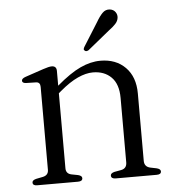

<svg xmlns="http://www.w3.org/2000/svg" viewBox="-50 -724 704 770"><g transform="rotate(-5 302.0 -338.5)"><path d="M187.5 -450V-390.5Q242 -437 283.5 -456.2Q325 -475.5 364.5 -475.5Q427 -475.5 465 -437Q503 -398.5 503 -331.5V-60.5Q503 -36 527.5 -31L552 -26Q568 -22 568 -12.5Q568 0 550 0H385Q366.5 0 366.5 -13Q366.5 -22.5 382 -26.5L409.5 -31.5Q432.5 -36 432.5 -60.5V-320Q432.5 -375.5 404.5 -403.5Q376.5 -431.5 330.5 -431.5Q302.5 -431.5 269.5 -416.5Q236.5 -401.5 197.5 -368.5L187.5 -360V-58Q187.5 -36 209.5 -31.5L235.5 -26.5Q251.5 -22.5 251.5 -13Q251.5 0 233 0H68.5Q51 0 51 -12.5Q51 -22 67 -26L94.5 -31.5Q117 -36.5 117 -58V-392Q117 -410.5 101 -411.5L59.5 -412.5Q44.5 -413.5 44.5 -423Q44.5 -432 61 -437.5L133.5 -462Q157 -470 168 -470Q187.5 -470 187.5 -450ZM365 -631Q378 -653.5 390.5 -666.2Q403 -679 420.5 -677Q435 -675 442.5 -664.5Q450 -654 448.5 -641.5Q447 -628 436.5 -616.8Q426 -605.5 409.5 -593.5L321 -521.5Q311 -516 305.5 -521.5Q301.5 -524.5 302.5 -528.8Q303.5 -533 306 -537Z"/></g></svg>

Font: Fraunces 9pt S000 Light
Style: Regular
Weight: 300
Version: Version 1.000; ttfautohint (v1.8.3)